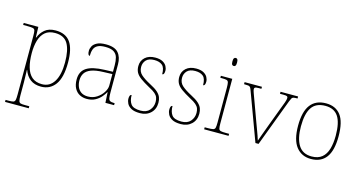

<svg xmlns="http://www.w3.org/2000/svg" viewBox="-96 -1167 3448 1837"><g transform="rotate(15 1628.5 -249.0)"><path d="M24 240V220H55Q85 220 99.5 216Q114 212 118 195.5Q122 179 122 142V-442Q122 -477 118 -492.5Q114 -508 98 -512Q82 -516 45 -516H1V-536H146L149 -432H153Q170 -479 209.5 -512.5Q249 -546 316 -546Q416 -546 462.5 -480.5Q509 -415 509 -278Q509 -130 457.5 -60Q406 10 317 10Q253 10 211.5 -21Q170 -52 149 -111H147Q146 -99 148 -70.5Q150 -42 150 13V142Q150 179 154.5 195.5Q159 212 173 216Q187 220 217 220H259V240ZM320 -15Q397 -15 439 -82Q481 -149 481 -273Q481 -395 444 -458Q407 -521 317 -521Q255 -521 218.5 -489.5Q182 -458 166 -403Q150 -348 150 -279Q150 -199 166.5 -139.5Q183 -80 220.5 -47.5Q258 -15 320 -15Z M771 10Q732 10 700 -6.5Q668 -23 649 -58Q630 -93 630 -146Q630 -225 686.5 -262Q743 -299 864 -303L947 -306V-371Q947 -414 938 -446.5Q929 -479 901 -498Q873 -517 816 -517Q767 -517 740 -502.5Q713 -488 703 -460.5Q693 -433 693 -395Q683 -395 677.5 -406Q672 -417 672 -441Q672 -462 684 -485.5Q696 -509 727.5 -525.5Q759 -542 816 -542Q904 -542 939.5 -499.5Q975 -457 975 -386V-110Q975 -73 978.5 -53.5Q982 -34 994 -27Q1006 -20 1033 -20H1040V0H954L948 -104H946Q935 -83 912.5 -56Q890 -29 855 -9.5Q820 10 771 10ZM775 -15Q824 -15 862.5 -40Q901 -65 924 -101Q947 -137 947 -170V-283L861 -280Q783 -278 739 -261Q695 -244 676.5 -214.5Q658 -185 658 -145Q658 -111 669.5 -81.5Q681 -52 707 -33.5Q733 -15 775 -15Z M1297 10Q1241 10 1210.5 -7Q1180 -24 1168 -48.5Q1156 -73 1156 -95Q1156 -109 1158.5 -118.5Q1161 -128 1165.5 -132.5Q1170 -137 1177 -137Q1177 -80 1201.5 -47.5Q1226 -15 1297 -15Q1356 -15 1386 -50Q1416 -85 1416 -132Q1416 -156 1409 -175.5Q1402 -195 1381.5 -213Q1361 -231 1320 -252Q1262 -284 1228.5 -308.5Q1195 -333 1181 -359.5Q1167 -386 1167 -422Q1167 -475 1204 -508.5Q1241 -542 1305 -542Q1350 -542 1377.5 -527Q1405 -512 1417 -489.5Q1429 -467 1429 -445Q1429 -426 1424 -415.5Q1419 -405 1408 -405Q1408 -470 1380 -493.5Q1352 -517 1302 -517Q1247 -517 1221 -489.5Q1195 -462 1195 -421Q1195 -374 1228 -344.5Q1261 -315 1322 -283Q1373 -257 1399 -233.5Q1425 -210 1434.5 -185.5Q1444 -161 1444 -131Q1444 -68 1403 -29Q1362 10 1297 10Z M1702 10Q1646 10 1615.5 -7Q1585 -24 1573 -48.5Q1561 -73 1561 -95Q1561 -109 1563.5 -118.5Q1566 -128 1570.5 -132.5Q1575 -137 1582 -137Q1582 -80 1606.5 -47.5Q1631 -15 1702 -15Q1761 -15 1791 -50Q1821 -85 1821 -132Q1821 -156 1814 -175.5Q1807 -195 1786.5 -213Q1766 -231 1725 -252Q1667 -284 1633.5 -308.5Q1600 -333 1586 -359.5Q1572 -386 1572 -422Q1572 -475 1609 -508.5Q1646 -542 1710 -542Q1755 -542 1782.5 -527Q1810 -512 1822 -489.5Q1834 -467 1834 -445Q1834 -426 1829 -415.5Q1824 -405 1813 -405Q1813 -470 1785 -493.5Q1757 -517 1707 -517Q1652 -517 1626 -489.5Q1600 -462 1600 -421Q1600 -374 1633 -344.5Q1666 -315 1727 -283Q1778 -257 1804 -233.5Q1830 -210 1839.5 -185.5Q1849 -161 1849 -131Q1849 -68 1808 -29Q1767 10 1702 10Z M1932 0V-20H1962Q1999 -20 2015 -24Q2031 -28 2035 -43.5Q2039 -59 2039 -94V-438Q2039 -475 2035 -491.5Q2031 -508 2016.5 -512Q2002 -516 1972 -516H1954V-536H2067V-94Q2067 -59 2071 -43.5Q2075 -28 2091.5 -24Q2108 -20 2144 -20H2174V0ZM2048 -658Q2038 -658 2031.5 -666Q2025 -674 2025 -698Q2025 -721 2031.5 -729.5Q2038 -738 2048 -738Q2059 -738 2065 -729.5Q2071 -721 2071 -698Q2071 -674 2065 -666Q2059 -658 2048 -658Z M2267 -468Q2259 -492 2252 -502Q2245 -512 2231.5 -514Q2218 -516 2189 -516V-536H2361V-516H2337Q2306 -516 2298.5 -511Q2291 -506 2291 -495Q2291 -482 2301 -456Q2311 -430 2319 -407L2395 -199Q2406 -170 2418 -137Q2430 -104 2440.5 -75.5Q2451 -47 2456 -28Q2463 -46 2478.5 -90.5Q2494 -135 2521 -206L2581 -366Q2601 -418 2612 -448Q2623 -478 2623 -495Q2623 -506 2615.5 -511Q2608 -516 2577 -516H2545V-536H2719V-516H2717Q2692 -516 2680 -513.5Q2668 -511 2662 -501Q2656 -491 2647 -468L2471 0H2440Z M2991 10Q2898 10 2844.5 -58Q2791 -126 2791 -267Q2791 -407 2843 -474.5Q2895 -542 2996 -542Q3091 -542 3141.5 -476.5Q3192 -411 3192 -267Q3192 -126 3141 -58Q3090 10 2991 10ZM2991 -15Q3055 -15 3093 -46.5Q3131 -78 3147.5 -134.5Q3164 -191 3164 -267Q3164 -395 3123.5 -456Q3083 -517 2996 -517Q2902 -517 2860.5 -454.5Q2819 -392 2819 -267Q2819 -148 2860.5 -81.5Q2902 -15 2991 -15Z"/></g></svg>

Font: Noto Serif Khmer Thin
Style: Regular
Weight: 250
Version: Version 2.003